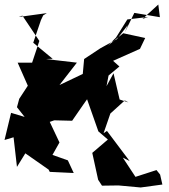

<svg xmlns="http://www.w3.org/2000/svg" viewBox="-32 -754 749 849"><path d="M660 -2 567 28 511 -57 541 -42 441 -175 426 -165 456 -252 520 -310 536 -301 497 -314 470 -430 439 -373 448 -420 496 -460 468 -485 587 -538 610 -586 513 -607 445 -552 481 -588 531 -668 623 -679 598 -670 668 -734 675 -678 562 -697 520 -611 533 -643 485 -581 411 -540 340 -493 334 -427 231 -378 308 -477 170 -493 201 -494 115 -565 149 -665 159 -686 175 -696 51 -679 67 -685 142 -573 110 -477H46L91 -375L53 -317L43 -280L77 -237L17 -255L-12 -135L28 -147L43 -16L80 -76L183 -4L188 6L294 11L268 -45L200 -69L231 -124L188 -215L208 -222L287 -220L336 -291L353 -315L403 -173L445 -137L376 -78L402 41L419 67L492 66L590 75L686 62L676 18Z"/></svg>

Font: Hussar Lance
Style: Regular
Weight: 700
Foundry: Cannot Into Space Fonts, PlusOne Fonts
Version: Version 2.27